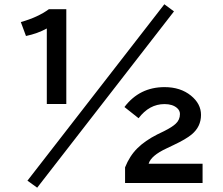

<svg xmlns="http://www.w3.org/2000/svg" viewBox="-20 -828 1040 895"><path d="M198.2 -343.3V-695.3Q156.2 -671.9 101.1 -660.2L77.1 -725.1Q156.7 -747.6 208 -785.2H289.1V-343.3ZM563 24.9V-47.9Q584.5 -101.6 620.6 -137.2Q656.2 -172.4 712.9 -201.2L745.1 -216.8Q783.7 -236.3 799.3 -251.5Q818.8 -269.5 818.8 -296.4Q818.8 -312.5 805.7 -324.2Q784.7 -342.8 747.1 -342.8Q675.8 -342.8 626 -276.9L560.1 -329.1Q630.4 -421.9 747.1 -421.9Q821.3 -421.9 870.1 -382.3Q917 -344.2 917 -292.5Q917 -237.8 874 -201.7Q847.2 -179.2 789.1 -151.9L757.3 -136.7Q683.6 -102.5 672.9 -64.9H924.3V24.9ZM153.3 46.9 107.9 14.2 746.1 -808.1 791 -774.9Z"/></svg>

Font: BIZ UDPGothic
Style: Bold
Weight: 700
Designer: TypeBank Co., Ltd.
Foundry: Morisawa Inc.
Version: Version 1.051